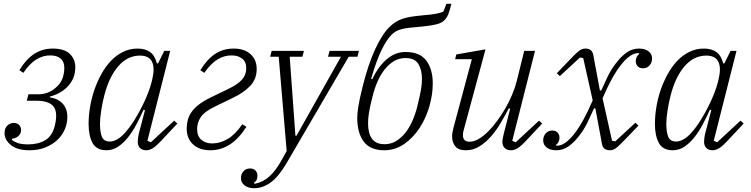

<svg xmlns="http://www.w3.org/2000/svg" viewBox="-20 -780 3957 1012"><path d="M136 12Q71 12 37.5 -15.5Q4 -43 4 -78Q4 -104 18.5 -118Q33 -132 52 -132Q71 -132 81 -121Q91 -110 91 -95Q91 -75 76.5 -62.5Q62 -50 44 -49L42 -43Q54 -33 74 -26Q94 -19 128 -19Q182 -19 219 -41.5Q256 -64 268 -115Q276 -144 276 -170Q276 -212 249.5 -230.5Q223 -249 175 -249H121L130 -283H181Q228 -283 264.5 -310Q301 -337 312 -375Q319 -399 319 -422Q319 -455 299.5 -471.5Q280 -488 244 -488Q207 -488 172 -467Q137 -446 103 -396L82 -410Q119 -470 162 -497Q205 -524 258 -524Q319 -524 348 -496Q377 -468 377 -426Q377 -369 340.5 -328Q304 -287 243 -271L242 -267Q287 -260 311 -233Q335 -206 335 -164Q335 -129 321 -97Q307 -65 281 -41Q255 -17 218 -2.5Q181 12 136 12Z M541 12Q489 12 468 -26Q447 -64 447 -127Q447 -169 454.5 -215Q462 -261 477 -305Q492 -349 514 -389Q536 -429 564.5 -459Q593 -489 628.5 -506.5Q664 -524 705 -524Q745 -524 770.5 -506Q796 -488 807 -446H813L846 -512H877L757 -38L775 -30L898 -144L915 -129L837 -46Q805 -11 786.5 0.5Q768 12 751 12Q730 12 718 0Q706 -12 706 -32Q706 -40 707.5 -52Q709 -64 711 -73L744 -199L737 -202Q719 -162 698.5 -123.5Q678 -85 654 -55Q630 -25 602 -6.5Q574 12 541 12ZM559 -34Q578 -34 599.5 -46.5Q621 -59 642 -84Q666 -111 688 -146.5Q710 -182 728.5 -218.5Q747 -255 760 -289Q773 -323 779 -347L783 -364Q797 -423 781 -455Q765 -487 718 -487Q652 -487 603.5 -431Q555 -375 530 -278Q520 -240 513.5 -197.5Q507 -155 507 -127Q507 -85 517 -59.5Q527 -34 559 -34Z M1089 12Q1031 12 997.5 -19Q964 -50 964 -104Q964 -127 970 -148.5Q976 -170 990 -190Q1004 -210 1028.5 -229Q1053 -248 1090 -266L1183 -311Q1233 -335 1255.5 -360.5Q1278 -386 1278 -420Q1278 -454 1256.5 -471Q1235 -488 1200 -488Q1161 -488 1125.5 -466Q1090 -444 1057 -396L1036 -410Q1071 -467 1113.5 -495.5Q1156 -524 1212 -524Q1268 -524 1300.5 -494.5Q1333 -465 1333 -417Q1333 -363 1298.5 -327Q1264 -291 1207 -264L1114 -219Q1058 -192 1038.5 -163Q1019 -134 1019 -100Q1019 -62 1041.5 -43Q1064 -24 1098 -24Q1141 -24 1181 -48Q1221 -72 1257 -125L1279 -112Q1201 12 1089 12Z M1320 212Q1288 212 1269 197Q1250 182 1250 159Q1250 138 1263 123Q1276 108 1298 108Q1317 108 1327 119Q1337 130 1337 147Q1337 173 1317 184L1322 188H1326Q1368 179 1401.5 148.5Q1435 118 1467 59L1491 16L1449 -481H1404L1412 -512H1582L1574 -481H1507L1537 -65H1543L1777 -481H1709L1717 -512H1872L1864 -481H1818L1491 79Q1449 151 1407 181.5Q1365 212 1320 212Z M2005 12Q1931 12 1897 -34Q1863 -80 1863 -158Q1863 -168 1864 -181.5Q1865 -195 1868 -214.5Q1871 -234 1876.5 -260Q1882 -286 1891 -322Q1920 -439 1956.5 -518.5Q1993 -598 2032 -637Q2048 -653 2065.5 -664Q2083 -675 2103 -681.5Q2123 -688 2148 -692Q2173 -696 2206 -699Q2233 -701 2251.5 -703.5Q2270 -706 2282.5 -708.5Q2295 -711 2303 -713.5Q2311 -716 2317 -719L2333 -760H2359Q2350 -722 2342.5 -704Q2335 -686 2322 -673Q2316 -667 2307.5 -662Q2299 -657 2284.5 -653Q2270 -649 2248 -645.5Q2226 -642 2193 -639Q2160 -636 2137 -633.5Q2114 -631 2097 -626.5Q2080 -622 2067.5 -615Q2055 -608 2044 -597Q2030 -583 2017 -563Q2004 -543 1990.5 -515Q1977 -487 1963.5 -450Q1950 -413 1936 -364L1942 -362Q1972 -427 2017 -466.5Q2062 -506 2118 -506Q2193 -506 2227 -460.5Q2261 -415 2261 -340Q2261 -281 2243 -219Q2225 -157 2191.5 -105.5Q2158 -54 2110.5 -21Q2063 12 2005 12ZM2007 -20Q2040 -20 2067 -36Q2094 -52 2116 -79.5Q2138 -107 2154 -143.5Q2170 -180 2180 -221Q2187 -251 2192 -272.5Q2197 -294 2199.5 -310Q2202 -326 2203 -339Q2204 -352 2204 -364Q2204 -412 2185 -443Q2166 -474 2117 -474Q2084 -474 2057 -458Q2030 -442 2008 -414.5Q1986 -387 1970 -350.5Q1954 -314 1944 -273Q1936 -243 1931.5 -221.5Q1927 -200 1924.5 -184Q1922 -168 1921 -155Q1920 -142 1920 -130Q1920 -106 1924.5 -86Q1929 -66 1939 -51Q1949 -36 1965.5 -28Q1982 -20 2007 -20Z M2436 12Q2397 12 2380 -8.5Q2363 -29 2363 -61Q2363 -72 2365 -83Q2367 -94 2370 -106L2467 -468H2379L2385 -493L2539 -520L2424 -94Q2420 -81 2420 -68Q2420 -33 2455 -33Q2478 -33 2503 -47.5Q2528 -62 2554 -88Q2576 -110 2599 -141Q2622 -172 2642.5 -207Q2663 -242 2679 -280Q2695 -318 2704 -354L2743 -512H2800L2680 -38L2698 -30L2821 -144L2838 -129L2760 -46Q2728 -11 2709.5 0.5Q2691 12 2674 12Q2652 12 2640 0Q2628 -12 2628 -32Q2628 -40 2630.5 -52.5Q2633 -65 2635 -74L2669 -207L2662 -209Q2643 -173 2620 -133.5Q2597 -94 2569 -62Q2541 -30 2508 -9Q2475 12 2436 12Z M2912 12Q2880 12 2861.5 -2.5Q2843 -17 2843 -40Q2843 -62 2856.5 -77Q2870 -92 2891 -92Q2909 -92 2919 -81Q2929 -70 2929 -54Q2929 -41 2923.5 -31Q2918 -21 2910 -16L2913 -12H2916Q2958 -12 3006.5 -74Q3055 -136 3104 -251L3054 -474L3037 -477L2931 -379L2915 -394L2984 -466Q3000 -483 3012 -494.5Q3024 -506 3033 -512.5Q3042 -519 3049.5 -521.5Q3057 -524 3065 -524Q3101 -524 3107 -491L3142 -303H3149Q3163 -335 3183 -376.5Q3203 -418 3230 -451Q3256 -485 3285 -504.5Q3314 -524 3348 -524Q3380 -524 3398.5 -509.5Q3417 -495 3417 -472Q3417 -450 3403.5 -435Q3390 -420 3369 -420Q3351 -420 3341 -431Q3331 -442 3331 -458Q3331 -471 3336.5 -481Q3342 -491 3350 -496L3347 -500H3344Q3302 -500 3253.5 -438.5Q3205 -377 3156 -262L3206 -38L3223 -35L3329 -133L3345 -118L3276 -46Q3259 -29 3247.5 -17.5Q3236 -6 3227 0.5Q3218 7 3210.5 9.5Q3203 12 3195 12Q3159 12 3153 -21L3118 -209H3111Q3097 -177 3077 -135.5Q3057 -94 3030 -61Q3004 -27 2975 -7.5Q2946 12 2912 12Z M3526 12Q3474 12 3453 -26Q3432 -64 3432 -127Q3432 -169 3439.5 -215Q3447 -261 3462 -305Q3477 -349 3499 -389Q3521 -429 3549.5 -459Q3578 -489 3613.5 -506.5Q3649 -524 3690 -524Q3730 -524 3755.5 -506Q3781 -488 3792 -446H3798L3831 -512H3862L3742 -38L3760 -30L3883 -144L3900 -129L3822 -46Q3790 -11 3771.5 0.5Q3753 12 3736 12Q3715 12 3703 0Q3691 -12 3691 -32Q3691 -40 3692.5 -52Q3694 -64 3696 -73L3729 -199L3722 -202Q3704 -162 3683.5 -123.5Q3663 -85 3639 -55Q3615 -25 3587 -6.5Q3559 12 3526 12ZM3544 -34Q3563 -34 3584.5 -46.5Q3606 -59 3627 -84Q3651 -111 3673 -146.5Q3695 -182 3713.5 -218.5Q3732 -255 3745 -289Q3758 -323 3764 -347L3768 -364Q3782 -423 3766 -455Q3750 -487 3703 -487Q3637 -487 3588.5 -431Q3540 -375 3515 -278Q3505 -240 3498.5 -197.5Q3492 -155 3492 -127Q3492 -85 3502 -59.5Q3512 -34 3544 -34Z"/></svg>

Font: IBM Plex Serif Light
Style: Italic
Weight: 300
Italic angle: -14°
Designer: Mike Abbink, Paul van der Laan, Pieter van Rosmalen
Foundry: Bold Monday
Version: Version 3.001